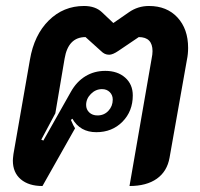

<svg xmlns="http://www.w3.org/2000/svg" viewBox="-20 -613 670 642"><path d="M23 -76Q23 -82 25 -98L80 -413Q94 -496 143 -544.5Q192 -593 261 -593Q299 -593 321 -572L359 -536L411 -572Q441 -593 478 -593Q538 -593 573.5 -554.5Q609 -516 609 -453Q609 -432 605 -413L547 -86Q539 -40 504.5 -15.5Q470 9 413 9L487 -417Q490 -431 490 -442Q490 -489 444 -489L376 -443Q357 -430 345 -430Q337 -430 330.5 -433Q324 -436 317 -443L266 -489Q208 -489 196 -417L165 -234L118 -146L125 -143L217 -306Q236 -340 265.5 -358Q295 -376 332 -376Q373 -376 398.5 -353.5Q424 -331 424 -294Q424 -241 389.5 -206Q355 -171 302 -171Q248 -171 222 -216L217 -212Q226 -191 231 -184L122 9Q76 9 49.5 -13.5Q23 -36 23 -76ZM357 -280Q357 -295 347 -305Q337 -315 321 -315Q300 -315 284 -299Q268 -283 268 -262Q268 -247 278.5 -237Q289 -227 306 -227Q328 -227 342.5 -242.5Q357 -258 357 -280Z"/></svg>

Font: K2D
Style: Bold Italic
Weight: 700
Italic angle: -10°
Designer: Katatrad Aksorn Co.,Ltd.
Foundry: Cadson Demak Co.,Ltd.
Version: Version 1.000; ttfautohint (v1.6)